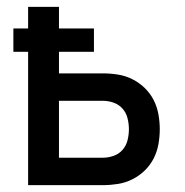

<svg xmlns="http://www.w3.org/2000/svg" viewBox="-20 -540 540 560"><path d="M62 0V-389H19V-457H62V-520H152V-457H254V-389H152V-326H280Q302 -326 324 -322.5Q346 -319 366 -309Q386 -299 402 -283.5Q418 -268 428 -248.5Q438 -229 442 -207Q446 -185 446 -163Q446 -141 442 -119Q438 -97 428 -77.5Q418 -58 402 -42.5Q386 -27 366 -17Q346 -7 324 -3.5Q302 0 280 0ZM280 -80Q296 -80 311.5 -85.5Q327 -91 337.5 -103Q348 -115 352 -131Q356 -147 356 -163Q356 -179 352 -195Q348 -211 337.5 -223Q327 -235 311.5 -240.5Q296 -246 280 -246H152V-80Z"/></svg>

Font: Iosevka SS10 Medium
Style: Regular
Weight: 500
Monospace: yes
Designer: Belleve Invis
Foundry: Belleve Invis
Version: Version 28.0.6; ttfautohint (v1.8.4)